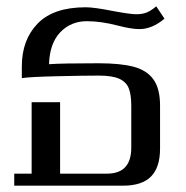

<svg xmlns="http://www.w3.org/2000/svg" viewBox="-20 -587 588 607"><path d="M25 -38H80V-264H170V-38H318Q395 -38 395 -120V-253Q395 -288 387 -308Q379 -328 357 -338Q335 -348 292 -348Q246 -348 160 -346Q74 -344 49 -340V-377Q49 -461 99 -512.5Q149 -564 251 -564Q278 -564 338 -552Q392 -542 411 -542Q429 -542 442.5 -547Q456 -552 474 -567L500 -528Q461 -495 421 -495Q395 -495 353 -506Q299 -520 255 -520Q204 -520 170.5 -485Q137 -450 135 -384Q174 -387 291 -387Q361 -387 402.5 -376Q444 -365 465 -336Q486 -307 486 -253V-117Q486 -58 457.5 -29Q429 0 369 0H25Z"/></svg>

Font: Trirong
Style: Regular
Weight: 400
Designer: Katatrad Team
Foundry: CadsonDemak
Version: Version 1.001